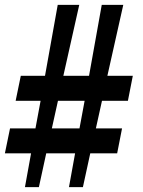

<svg xmlns="http://www.w3.org/2000/svg" viewBox="-21 -738 583 785"><path d="M-1 -111 20 -213H124L145 -326H43L64 -428H163L215 -718H303L238 -428H343L395 -718H483L418 -428H522L502 -326H396L371 -213H478L458 -111H348L318 27H261L286 -111H168L138 27H81L106 -111ZM191 -213H304L325 -326H216Z"/></svg>

Font: Lobster Two
Style: Bold Italic
Weight: 700
Designer: Pablo Impallari
Foundry: Pablo Impallari. www.impallari.com
Version: Version 1.006